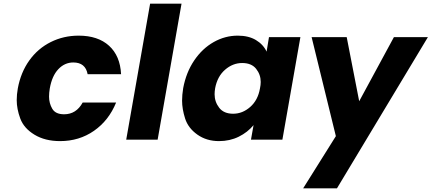

<svg xmlns="http://www.w3.org/2000/svg" viewBox="-20 -760 2349 1045"><path d="M77 -279Q93 -366 139.5 -431Q186 -496 256 -531Q326 -566 408 -566Q513 -566 573.5 -511Q634 -456 639 -356H457Q445 -420 379 -420Q332 -420 297.5 -383.5Q263 -347 251 -279Q247 -255 247 -234Q247 -198 264.5 -168Q282 -138 329 -138Q395 -138 430 -202H612Q572 -104 491.5 -48Q411 8 307 8Q225 8 167.5 -27Q110 -62 90.5 -114.5Q71 -167 71 -215Q71 -246 77 -279Z M968 -740 838 0H667L797 -740Z M977 -280Q993 -366 1037 -431Q1081 -496 1143 -531Q1205 -566 1274 -566Q1333 -566 1373 -542Q1413 -518 1431 -479L1444 -558H1615L1517 0H1346L1360 -79Q1328 -40 1279.5 -16Q1231 8 1172 8Q1104 8 1054 -27.5Q1004 -63 987.5 -115Q971 -167 971 -212Q971 -244 977 -280ZM1395 -279Q1399 -298 1399 -314Q1399 -354 1374 -385.5Q1349 -417 1298 -417Q1247 -417 1205 -380.5Q1163 -344 1151 -280Q1148 -262 1148 -247Q1148 -206 1173 -173.5Q1198 -141 1249 -141Q1300 -141 1342 -178Q1384 -215 1395 -279Z M2309 -558 1814 265H1630L1808 -19L1676 -558H1867L1935 -209L2124 -558Z"/></svg>

Font: Fz Poppins
Style: Bold Italic
Weight: 700
Italic angle: -10°
Designer: Ninad Kale (Devanagari), Jonny Pinhorn (Latin)
Foundry: Indian Type Foundry
Version: Vit hóa bi Vntype.Com & FontZin.Com